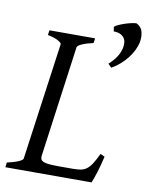

<svg xmlns="http://www.w3.org/2000/svg" viewBox="-81 -769 642 829"><g transform="rotate(10 240.0 -355.0)"><path d="M414.1 -119.1Q404.3 -76.7 394.3 -45.4Q384.3 -14.2 377.9 0H0L2.9 -21Q33.7 -27.8 52.2 -35.9Q70.8 -43.9 71.8 -50.8L143.1 -564Q144 -569.8 128.9 -578.6Q113.8 -587.4 82 -594.2L85 -615.2H285.2L282.2 -594.2Q251.5 -587.4 232.9 -579.1Q214.4 -570.8 212.9 -564L146 -75.2Q145 -66.4 147.9 -60.3Q150.9 -54.2 159.9 -50.5Q168.9 -46.9 184.8 -45.4Q200.7 -43.9 225.1 -43.9H287.1Q307.6 -43.9 322 -46.4Q336.4 -48.8 348.1 -57.4Q359.9 -65.9 370.6 -82.5Q381.3 -99.1 395 -127.9ZM478 -629.9Q474.1 -613.8 465.6 -595.9Q457 -578.1 443.8 -561.3Q430.7 -544.4 413.6 -529.3Q396.5 -514.2 375.5 -502.4L360.8 -517.6Q401.9 -553.7 411.1 -595.7Q413.6 -608.4 412.4 -619.9Q411.1 -631.3 404.8 -639.9Q398.4 -648.4 387.2 -653.6Q376 -658.7 358.9 -658.7L356.4 -678.2Q360.8 -683.1 373.5 -689Q386.2 -694.8 401.1 -699.7Q416 -704.6 429.9 -707.5Q443.8 -710.4 450.7 -710Q472.7 -698.7 477.8 -676.5Q482.9 -654.3 478 -629.9Z"/></g></svg>

Font: Gentium Plus
Style: Italic
Weight: 400
Italic angle: -8°
Designer: J. Victor Gaultney, Annie Olsen, Iska Routamaa
Foundry: SIL International
Version: Version 1.510